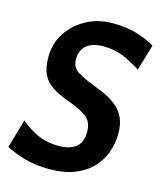

<svg xmlns="http://www.w3.org/2000/svg" viewBox="-110 -794 744 888"><g transform="rotate(15 262.0 -350.0)"><path d="M207.5 14Q142.5 14 91.2 -1Q40 -16 1 -36L41 -174Q70 -147 116.2 -124Q162.5 -101 223 -101Q278 -101 306.5 -124.2Q335 -147.5 335 -197.5Q335 -243.5 307 -266.5Q279 -289.5 215 -312.5Q166 -330 134.2 -350.8Q102.5 -371.5 87.2 -403.5Q72 -435.5 72 -486Q72 -552.5 106.2 -603.8Q140.5 -655 196.5 -684.5Q252.5 -714 318.5 -714Q391.5 -714 444.8 -696Q498 -678 523.5 -661L486.5 -536.5Q437 -568.5 395.8 -584Q354.5 -599.5 307 -599.5Q252 -599.5 225 -575.5Q198 -551.5 198 -508.5Q198 -470 227.8 -451.5Q257.5 -433 302.5 -415.5Q334 -403.5 365 -389.5Q396 -375.5 421.2 -355.2Q446.5 -335 461.5 -304Q476.5 -273 476.5 -226.5Q476.5 -183.5 462.2 -140.8Q448 -98 416.2 -63Q384.5 -28 333.2 -7Q282 14 207.5 14Z"/></g></svg>

Font: Cabin Condensed
Style: Bold Italic
Weight: 700
Width: 3
Italic angle: -10°
Designer: Pablo Impallari
Foundry: Pablo Impallari. http://www.impallari.com Igino Marini. http://www.ikern.com
Version: Version 3.001; ttfautohint (v1.8.3)